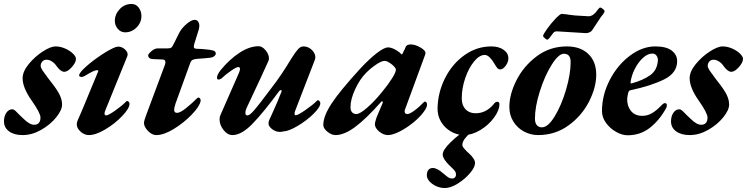

<svg xmlns="http://www.w3.org/2000/svg" viewBox="-45 -667 3766 968"><path d="M-25 -55Q-25 -81 -13 -98.5Q-1 -116 17 -116Q24 -116 32.5 -108.5Q41 -101 57 -84Q61 -81 74.5 -67.5Q88 -54 101.5 -46Q115 -38 127 -38Q159 -38 159 -75Q159 -97 114 -161Q69 -225 69 -273Q69 -306 99.5 -343.5Q130 -381 170 -407Q210 -433 235 -433Q259 -433 283 -422.5Q307 -412 322.5 -397Q338 -382 338 -370Q338 -352 317 -328.5Q296 -305 279 -305Q261 -305 240 -334Q231 -348 217 -357Q203 -366 190 -366Q176 -366 168 -356.5Q160 -347 160 -335Q160 -326 170 -311Q180 -296 199 -271Q209 -259 213 -253Q243 -215 255.5 -189.5Q268 -164 268 -140Q268 -112 238 -75Q208 -38 162 -12Q116 14 69 14Q26 14 0.5 -5Q-25 -24 -25 -55Z M342 -40Q342 -51 347 -61Q365 -101 386 -152.5Q407 -204 416 -225L450 -307Q452 -313 445 -313Q435 -313 421 -306Q407 -299 382 -284Q372 -279 368 -279Q354 -279 354 -287Q354 -300 388 -330.5Q422 -361 466.5 -390.5Q511 -420 539 -430Q547 -432 551 -432Q571 -432 587 -416Q603 -400 597 -384L485 -108Q482 -101 482 -93Q482 -90 484.5 -87.5Q487 -85 489 -85Q501 -85 535 -109Q569 -133 591 -155Q594 -158 595 -158Q600 -158 604 -153.5Q608 -149 608 -144Q608 -121 571.5 -82.5Q535 -44 486.5 -15Q438 14 403 14Q380 14 361 -3.5Q342 -21 342 -40ZM534 -561Q534 -595 558.5 -621Q583 -647 618 -647Q641 -647 654.5 -628.5Q668 -610 668 -586Q668 -553 643.5 -528.5Q619 -504 586 -504Q564 -504 549 -521.5Q534 -539 534 -561Z M681 -46Q681 -59 692 -87L786 -339Q789 -348 789 -353Q789 -367 775 -367L727 -369Q702 -370 702 -389Q702 -392 709.5 -400.5Q717 -409 728 -416Q739 -423 750 -423H799Q813 -423 818.5 -427Q824 -431 832 -448L860 -504Q872 -526 896 -546.5Q920 -567 937 -567Q948 -567 954 -558Q960 -549 960 -536Q960 -531 958 -521L934 -444Q932 -434 932 -433Q932 -426 936 -423.5Q940 -421 949 -421Q972 -421 1012 -416Q1032 -413 1037.5 -408.5Q1043 -404 1043 -395Q1043 -391 1036 -384.5Q1029 -378 1016 -376Q979 -372 956 -371Q937 -370 928 -366Q919 -362 915 -352L840 -145Q833 -124 833 -113Q833 -98 848 -98Q863 -98 892.5 -121.5Q922 -145 949 -172Q955 -177 957 -175Q962 -174 965 -168Q968 -162 966 -156Q961 -130 921.5 -89Q882 -48 831.5 -17Q781 14 743 14Q721 14 701 -7Q681 -28 681 -46Z M1062 -65Q1062 -78 1066 -86L1159 -298Q1165 -312 1165 -319Q1165 -329 1156 -329Q1147 -329 1119.5 -310Q1092 -291 1079 -278Q1067 -266 1057 -266Q1049 -266 1049 -275Q1049 -290 1067 -313Q1112 -368 1162.5 -401Q1213 -434 1259 -434Q1277 -434 1294 -413.5Q1311 -393 1311 -373Q1311 -365 1308 -359Q1282 -300 1198 -122Q1192 -109 1192 -98Q1192 -85 1203 -85Q1214 -85 1238 -113Q1262 -141 1305 -199L1327 -228Q1373 -287 1424 -372Q1445 -405 1457.5 -419Q1470 -433 1485 -433Q1509 -433 1527 -415.5Q1545 -398 1545 -378Q1545 -375 1543 -367L1443 -108Q1440 -101 1440 -94Q1440 -86 1446 -86Q1457 -86 1494.5 -112Q1532 -138 1553 -159Q1556 -162 1557 -162Q1562 -162 1566 -157Q1570 -152 1570 -147Q1570 -127 1535.5 -93Q1501 -59 1455.5 -32Q1410 -5 1381 -4Q1376 -2 1366 -2Q1349 -2 1333.5 -11.5Q1318 -21 1311 -34Q1309 -38 1309 -45Q1309 -54 1312 -61L1324 -87Q1356 -157 1374 -204L1375 -208Q1375 -213 1371 -213Q1367 -213 1362 -207Q1285 -102 1229 -44Q1173 14 1127 14Q1102 14 1082 -11.5Q1062 -37 1062 -65Z M1585 -37Q1585 -81 1626 -144Q1667 -207 1773 -323Q1817 -370 1854.5 -399Q1892 -428 1911 -428Q1937 -428 1970 -402Q1978 -393 1979 -393H1981Q1983 -393 1984 -395.5Q1985 -398 1986 -400Q1999 -425 2001 -432Q2007 -443 2026 -443Q2048 -443 2074 -428Q2100 -413 2100 -400Q2100 -396 2098 -390L1998 -118Q1995 -111 1995 -106Q1995 -92 2009 -92Q2020 -92 2043.5 -109Q2067 -126 2092 -152Q2095 -155 2097 -155Q2102 -155 2105 -150.5Q2108 -146 2108 -139Q2108 -125 2089.5 -100.5Q2071 -76 2041 -51Q2004 -21 1969 -3.5Q1934 14 1911 14Q1888 14 1866.5 -4Q1845 -22 1845 -41Q1845 -47 1850 -64Q1852 -72 1860 -90.5Q1868 -109 1872 -119L1884 -147Q1885 -148 1885 -151Q1885 -155 1882.5 -156Q1880 -157 1878 -155Q1800 -67 1745 -26.5Q1690 14 1647 14Q1626 14 1605.5 -3Q1585 -20 1585 -37ZM1881 -203Q1913 -242 1932 -272.5Q1951 -303 1951 -316Q1951 -325 1931 -342Q1908 -360 1894 -360Q1879 -360 1852 -342Q1825 -324 1801 -300Q1769 -268 1745.5 -217Q1722 -166 1722 -127Q1722 -110 1730 -101Q1738 -92 1752 -92Q1769 -92 1806 -124Q1843 -156 1881 -203Z M2161 -122Q2163 -203 2199.5 -274.5Q2236 -346 2297.5 -389.5Q2359 -433 2432 -433Q2470 -433 2494 -416Q2518 -399 2518 -373Q2518 -354 2504.5 -335.5Q2491 -317 2477 -317Q2469 -317 2463.5 -322.5Q2458 -328 2447 -347Q2436 -366 2423.5 -378Q2411 -390 2399 -390Q2372 -390 2345 -357Q2318 -324 2300.5 -273Q2283 -222 2283 -171Q2283 -136 2302 -116Q2321 -96 2353 -96Q2406 -96 2444 -142Q2452 -154 2463 -154Q2467 -154 2470 -151Q2473 -148 2473 -143Q2473 -111 2445.5 -73.5Q2418 -36 2376 -11Q2334 14 2295 14Q2259 14 2227.5 -4.5Q2196 -23 2178 -54Q2160 -85 2161 -122ZM2107 217Q2107 199 2115 189.5Q2123 180 2137 180Q2159 180 2188 206Q2194 210 2203 218Q2212 226 2219 229.5Q2226 233 2234 233Q2243 233 2248.5 227.5Q2254 222 2254 213Q2254 203 2248.5 195.5Q2243 188 2235 180.5Q2227 173 2222 168Q2208 155 2197.5 139.5Q2187 124 2187 112Q2187 89 2227 50Q2267 11 2313 -17H2352Q2286 31 2286 63Q2286 71 2293 79.5Q2300 88 2308 96Q2316 104 2319 106Q2350 134 2350 155Q2350 176 2324.5 206Q2299 236 2263 258.5Q2227 281 2198 281Q2174 281 2153 271Q2132 261 2119.5 246.5Q2107 232 2107 217Z M2523 -128Q2523 -192 2559.5 -263.5Q2596 -335 2662 -384Q2728 -433 2813 -433Q2881 -433 2921 -395Q2961 -357 2961 -290Q2961 -226 2924.5 -154.5Q2888 -83 2821 -34.5Q2754 14 2668 14Q2630 14 2596.5 -4Q2563 -22 2543 -54.5Q2523 -87 2523 -128ZM2832 -354Q2832 -396 2798 -396Q2771 -396 2736 -340Q2701 -284 2676.5 -206Q2652 -128 2652 -69Q2652 -47 2661.5 -36Q2671 -25 2687 -25Q2718 -25 2752 -81Q2786 -137 2809 -215.5Q2832 -294 2832 -354ZM2693 -486Q2693 -493 2713 -521Q2733 -549 2756 -573Q2779 -597 2787 -597Q2791 -597 2809 -595Q2826 -592 2855 -589Q2915 -585 2923 -585Q2941 -585 2958 -604Q2963 -610 2970 -619.5Q2977 -629 2981 -629Q2986 -629 2994.5 -622Q3003 -615 3003 -610Q3003 -605 2995 -594.5Q2987 -584 2983 -579Q2976 -569 2954 -535L2940 -514Q2935 -507 2926 -503.5Q2917 -500 2909 -500Q2900 -500 2844 -504Q2764 -509 2762 -509Q2750 -509 2743 -499Q2733 -485 2725.5 -476Q2718 -467 2715 -467Q2710 -467 2701.5 -474.5Q2693 -482 2693 -486Z M2990 -107Q2990 -188 3029 -263.5Q3068 -339 3130.5 -386Q3193 -433 3259 -433Q3314 -433 3341.5 -412Q3369 -391 3369 -359Q3369 -299 3303 -266.5Q3237 -234 3134 -212Q3129 -211 3127 -209Q3125 -207 3123 -202Q3119 -187 3117 -170Q3116 -133 3136 -108Q3156 -83 3193 -83Q3220 -83 3242.5 -96.5Q3265 -110 3290 -136Q3300 -147 3307 -147Q3317 -147 3317 -137Q3317 -127 3314 -123Q3281 -62 3232.5 -23.5Q3184 15 3119 15Q3092 15 3061.5 -2Q3031 -19 3010.5 -47Q2990 -75 2990 -107ZM3272 -364Q3272 -377 3264.5 -387Q3257 -397 3244 -397Q3221 -397 3197.5 -376Q3174 -355 3156.5 -321.5Q3139 -288 3134 -253V-251Q3134 -245 3141 -247Q3196 -262 3232.5 -287.5Q3269 -313 3272 -364Z M3338 -55Q3338 -81 3350 -98.5Q3362 -116 3380 -116Q3387 -116 3395.5 -108.5Q3404 -101 3420 -84Q3424 -81 3437.5 -67.5Q3451 -54 3464.5 -46Q3478 -38 3490 -38Q3522 -38 3522 -75Q3522 -97 3477 -161Q3432 -225 3432 -273Q3432 -306 3462.5 -343.5Q3493 -381 3533 -407Q3573 -433 3598 -433Q3622 -433 3646 -422.5Q3670 -412 3685.5 -397Q3701 -382 3701 -370Q3701 -352 3680 -328.5Q3659 -305 3642 -305Q3624 -305 3603 -334Q3594 -348 3580 -357Q3566 -366 3553 -366Q3539 -366 3531 -356.5Q3523 -347 3523 -335Q3523 -326 3533 -311Q3543 -296 3562 -271Q3572 -259 3576 -253Q3606 -215 3618.5 -189.5Q3631 -164 3631 -140Q3631 -112 3601 -75Q3571 -38 3525 -12Q3479 14 3432 14Q3389 14 3363.5 -5Q3338 -24 3338 -55Z"/></svg>

Font: EB Garamond
Style: Bold Italic
Weight: 700
Italic angle: -17.2°
Designer: Georg Duffner and Octavio Pardo
Foundry: Georg Duffner
Version: Version 1.000